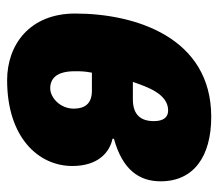

<svg xmlns="http://www.w3.org/2000/svg" viewBox="-57 -546 613 539"><g transform="rotate(90 249.5 -276.5)"><path d="M205 10C366 10 446 -78 446 -173C446 -245 408 -278 369 -286L370 -290C457 -314 489 -361 489 -421C489 -514 419 -563 308 -563C85 -563 18 -350 18 -181C18 -53 106 10 205 10ZM210 -343C224 -384 244 -442 290 -442C310 -442 320 -428 320 -402C320 -367 304 -343 259 -343ZM228 -111C202 -111 180 -127 180 -180C180 -198 180 -206 184 -228H235C271 -228 285 -208 285 -177C285 -139 254 -111 228 -111Z"/></g></svg>

Font: Noto Sans UI Condensed Black
Style: Italic
Weight: 900
Width: 3
Italic angle: -192°
Designer: Monotype Design Team
Foundry: Monotype Imaging Inc.
Version: Version 1.901